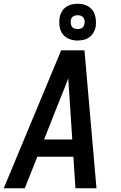

<svg xmlns="http://www.w3.org/2000/svg" viewBox="-23 -1003 643 1023"><path d="M-3 0 303 -735H427L491 0H379L368 -168H176L109 0ZM212 -260H362L347 -490Q345 -514 343.5 -538Q342 -562 341 -586Q332 -562 322.5 -538Q313 -514 303 -490ZM390 -787Q367 -787 345.5 -795.5Q324 -804 311 -821.5Q298 -839 294.5 -862Q291 -885 295 -909Q297 -925 305.5 -940Q314 -955 328 -965Q342 -975 358.5 -979Q375 -983 391 -983Q406 -983 421.5 -979.5Q437 -976 449 -968Q461 -960 470 -948.5Q479 -937 483 -922.5Q487 -908 488 -892.5Q489 -877 487 -861Q484 -845 475.5 -830Q467 -815 453.5 -805Q440 -795 423 -791Q406 -787 390 -787ZM391 -848Q397 -848 403 -849.5Q409 -851 414.5 -854.5Q420 -858 423 -864Q426 -870 427 -876Q429 -885 427.5 -894Q426 -903 421 -909.5Q416 -916 408 -919Q400 -922 391 -922Q385 -922 378.5 -920.5Q372 -919 366.5 -915.5Q361 -912 358 -906Q355 -900 354 -894Q353 -885 354.5 -876Q356 -867 360.5 -860.5Q365 -854 373.5 -851Q382 -848 391 -848Z"/></svg>

Font: Iosevka Aile Semibold
Style: Italic
Weight: 600
Italic angle: -9°
Designer: Belleve Invis
Foundry: Belleve Invis
Version: Version 31.1.0; ttfautohint (v1.8.4)